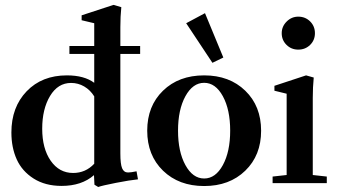

<svg xmlns="http://www.w3.org/2000/svg" viewBox="-20 -746 1373 782"><path d="M379.9 15.6 364.7 6.3 362.8 -32.7Q312.5 11.2 231 11.2Q164.1 11.2 116.9 -18.8Q69.8 -48.8 48.1 -96.9Q26.4 -145 26.4 -206.5Q26.4 -309.6 88.6 -374.3Q150.9 -439 252.4 -439Q323.2 -439 363.8 -408.7V-526.4H262.7V-558.6H363.8V-651.4L312.5 -663.6V-683.6L442.4 -726.1L474.1 -716.8Q470.2 -679.2 470.2 -635.7V-558.6H550.8V-526.4H470.2V-121.1Q470.2 -78.1 477.3 -60.8Q484.4 -43.5 501.5 -43.5Q513.2 -43.5 536.1 -48.3L542 -15.6Q508.3 -12.2 452.1 -1.2Q396 9.8 379.9 15.6ZM277.8 -41.5Q328.6 -41.5 363.8 -79.1V-353.5Q347.7 -379.4 323 -393.8Q298.3 -408.2 269.5 -408.2Q215.8 -408.2 183.8 -355Q151.9 -301.8 151.9 -221.7Q151.9 -141.1 186.5 -91.3Q221.2 -41.5 277.8 -41.5Z M845.2 -490.2 738.3 -651.4 814.9 -692.4 889.6 -511.7ZM579.6 -213.9Q579.6 -314 643.8 -376.5Q708 -439 811.5 -439Q914.6 -439 979 -376.5Q1043.5 -314 1043.5 -213.4Q1043.5 -113.3 979 -50.8Q914.6 11.7 811.5 11.7Q708.5 11.7 644 -50.8Q579.6 -113.3 579.6 -213.9ZM735.1 -73.7Q765.1 -19 811.5 -19Q857.9 -19 887.7 -73.7Q917.5 -128.4 917.5 -213.9Q917.5 -299.3 887.7 -354Q857.9 -408.7 811.5 -408.7Q765.1 -408.7 735.1 -354Q705.1 -299.3 705.1 -213.9Q705.1 -128.4 735.1 -73.7Z M1194.8 -543.9Q1166.5 -543.9 1147 -563.2Q1127.4 -582.5 1127.4 -610.8Q1127.4 -638.2 1147.5 -658.2Q1167.5 -678.2 1194.8 -678.2Q1223.6 -678.2 1243.2 -658.7Q1262.7 -639.2 1262.7 -610.8Q1262.7 -582.5 1243.2 -563.2Q1223.6 -543.9 1194.8 -543.9ZM1090.3 0V-26.9L1147.5 -33.2V-364.3L1097.7 -376.5V-396.5L1226.6 -439L1257.8 -430.2Q1253.9 -391.1 1253.9 -347.7V-33.2L1311 -26.9V0Z"/></svg>

Font: Elstob 14pt SemiBold
Style: Regular
Weight: 600
Designer: Peter S. Baker
Version: Version 1.015